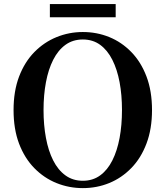

<svg xmlns="http://www.w3.org/2000/svg" viewBox="-20 -919 825 957"><path d="M228.6 -833.1V-898.8H556.6V-833.1ZM392.9 18.6Q324.2 18.6 261.8 -6.5Q199.5 -31.6 151.1 -81Q102.7 -130.4 75.1 -202.8Q47.6 -275.2 47.6 -370.5Q47.6 -464.8 75.1 -537.3Q102.7 -609.9 151.1 -659.3Q199.5 -708.6 261.8 -734Q324.2 -759.4 392.9 -759.4Q462.5 -759.4 524.4 -734.3Q586.3 -709.2 634.4 -659.8Q682.6 -610.4 710.1 -537.9Q737.7 -465.3 737.7 -370.5Q737.7 -276.2 710.1 -203.4Q682.6 -130.6 634.4 -81.3Q586.3 -31.9 524.4 -6.6Q462.5 18.6 392.9 18.6ZM392.9 -18Q442.6 -18 479.3 -44.8Q515.9 -71.5 540 -119.4Q564.1 -167.3 576.1 -231.5Q588 -295.6 588 -370.5Q588 -445.3 576.1 -509.2Q564.1 -573 540 -620.8Q515.9 -668.7 479.3 -695.5Q442.6 -722.2 392.9 -722.2Q343.1 -722.2 306.2 -695.5Q269.3 -668.7 245.1 -620.8Q220.9 -573 209 -509.2Q197 -445.3 197 -370.5Q197 -295.6 209 -231.5Q220.9 -167.3 245.1 -119.4Q269.3 -71.5 306.2 -44.8Q343.1 -18 392.9 -18Z"/></svg>

Font: Noto Serif KR
Style: Regular
Weight: 200
Designer: Ryoko NISHIZUKA 西塚涼子 (kana & ideographs); Frank Grießhammer (Latin, Greek & Cyrillic); Wenlong ZHANG 张文龙 (bopomofo); San
Foundry: Adobe
Version: Version 2.001;hotconv 1.1.0;makeotfexe 2.6.0